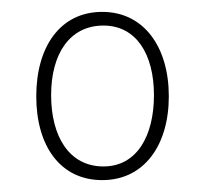

<svg xmlns="http://www.w3.org/2000/svg" viewBox="-20 -744 343 323"><path d="M152 -441C222 -441 264 -499 264 -582C264 -665 222 -724 152 -724C81 -724 41 -665 41 -582C41 -499 81 -441 152 -441ZM154 -464C96 -464 66 -515 66 -584C66 -653 97 -701 154 -701C209 -701 239 -653 239 -584C239 -515 210 -464 154 -464Z"/></svg>

Font: Noto Serif ExtraCondensed Thin
Style: Regular
Weight: 100
Width: 2
Designer: Monotype Design Team
Foundry: Monotype Imaging Inc.
Version: Version 2.013